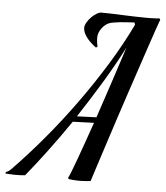

<svg xmlns="http://www.w3.org/2000/svg" viewBox="-204 -720 663 768"><g transform="rotate(5 127.5 -336.0)"><path d="M409.2 -667Q404.3 -654.3 394.3 -625Q384.3 -595.7 370.6 -555.2Q356.9 -514.6 340.6 -465.6Q324.2 -416.5 306.6 -364Q289.1 -311.5 271.7 -258.5Q254.4 -205.6 238.8 -157.2Q223.1 -108.9 210 -68.4Q196.8 -27.8 188 0Q175.3 2 161.1 2.4Q148.9 3.4 133.1 2.9Q117.2 2.4 100.1 0L97.2 -4.9Q101.6 -13.2 109.9 -34.4Q118.2 -55.7 129.2 -85.9Q140.1 -116.2 153.6 -154.1Q167 -191.9 181.2 -232.9L96.2 -230Q50.3 -163.1 6.8 -105Q-36.6 -46.9 -75.2 0Q-85 1 -97.2 1.5Q-107.4 2 -121.8 1.7Q-136.2 1.5 -153.8 0L-152.8 -6.8Q-150.4 -6.8 -144.8 -9.8Q-139.2 -12.7 -133.8 -18.1Q-71.8 -81.5 -8.8 -156.5Q54.2 -231.4 112.3 -312Q170.4 -392.6 221.2 -475.3Q272 -558.1 310.1 -637.2Q310.1 -644 307.1 -647Q293.9 -646 279.3 -645.3Q264.6 -644.5 251 -643.1Q237.3 -641.6 225.3 -639.6Q213.4 -637.7 206.1 -634.8Q199.7 -632.3 192.4 -626.7Q185.1 -621.1 178.7 -612.8Q172.4 -604.5 168.2 -594.5Q164.1 -584.5 164.1 -574.2Q164.1 -567.9 165 -558.3Q166 -548.8 168.9 -539.1L163.1 -533.2Q138.2 -551.3 123.5 -571Q108.9 -590.8 108.9 -607.9Q108.9 -617.7 115.5 -629.4Q122.1 -641.1 131.8 -651.1Q141.6 -661.1 152.8 -668Q164.1 -674.8 172.9 -674.8Q188 -674.8 209.7 -674.1Q231.4 -673.3 255.6 -672.4Q279.8 -671.4 304.2 -670.7Q328.6 -669.9 349.1 -669.9Q357.9 -669.9 364.7 -669.9Q371.6 -669.9 377.7 -670.2Q383.8 -670.4 390.4 -670.7Q397 -670.9 405.8 -671.9ZM189 -255.9Q201.7 -293.9 214.8 -333Q228 -372.1 240.2 -409.4Q252.4 -446.8 263.7 -481Q274.9 -515.1 284.2 -543.9Q245.6 -469.2 201.2 -396Q156.7 -322.8 110.8 -252.9Z"/></g></svg>

Font: Romanesco
Style: Regular
Weight: 400
Designer: Astigmatic (AOETI)
Foundry: Astigmatic (AOETI)
Version: Version 1.000